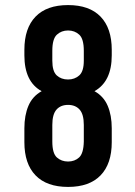

<svg xmlns="http://www.w3.org/2000/svg" viewBox="-20 -728 532 756"><path d="M420 -168Q420 -83 376 -37.5Q332 8 248 8Q164 8 120 -37.5Q76 -83 76 -168V-223Q76 -274 92 -311.5Q108 -349 144 -369Q76 -406 76 -510V-532Q76 -617 120 -662.5Q164 -708 248 -708Q332 -708 376 -662.5Q420 -617 420 -532V-510Q420 -407 352 -369Q388 -349 404 -311.5Q420 -274 420 -223ZM186 -171Q186 -124 204 -108Q222 -92 248 -92Q274 -92 291.5 -108Q309 -124 310 -171V-236Q310 -278 293.5 -296.5Q277 -315 248 -315Q219 -315 202.5 -296.5Q186 -278 186 -236ZM186 -489Q186 -447 203.5 -431Q221 -415 248 -415Q274 -415 292 -431Q310 -447 310 -489V-528Q310 -575 292 -591.5Q274 -608 248 -608Q222 -608 204 -591.5Q186 -575 186 -528Z"/></svg>

Font: Bebas Neue Bold
Style: Regular
Weight: 700
Designer: Ryoichi Tsunekawa & LGV (GE)
Foundry: Free Software Foundation, Inc.
Version: Version 1.003 August 13, 2016